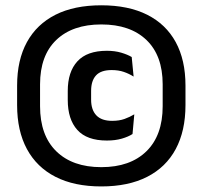

<svg xmlns="http://www.w3.org/2000/svg" viewBox="-20 -672 746 707"><path d="M353 14.5Q253.5 14.5 184.5 -20.8Q115.5 -56 79.2 -123Q43 -190 43 -285V-357Q43 -451 79.2 -517Q115.5 -583 184.5 -617.8Q253.5 -652.5 353 -652.5Q452.5 -652.5 521.8 -617.8Q591 -583 627 -517Q663 -451 663 -357V-285Q663 -190 627 -123Q591 -56 521.8 -20.8Q452.5 14.5 353 14.5ZM373.5 -154.5Q300 -154.5 264.8 -193.5Q229.5 -232.5 229.5 -304V-337Q229.5 -407.5 265 -446.2Q300.5 -485 373.5 -485Q403 -485 426.5 -478Q450 -471 465 -462L472 -390Q455.5 -400.5 436 -407.2Q416.5 -414 391 -414Q351.5 -414 333.5 -394.2Q315.5 -374.5 315.5 -337.5V-305Q315.5 -267.5 334.8 -247.2Q354 -227 393 -227Q419 -227 438.5 -234Q458 -241 474.5 -251L468 -178.5Q452.5 -168.5 428.5 -161.5Q404.5 -154.5 373.5 -154.5ZM353 -56.5Q459.5 -56.5 519.2 -115Q579 -173.5 579 -281V-361.5Q579 -467.5 519.2 -524.8Q459.5 -582 353 -582Q247 -582 187.2 -524.8Q127.5 -467.5 127.5 -361.5V-281Q127.5 -173.5 187.2 -115Q247 -56.5 353 -56.5Z"/></svg>

Font: Anek Odia Medium SemiBold
Style: Regular
Weight: 600
Version: Version 1.003